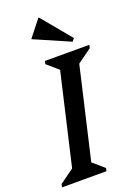

<svg xmlns="http://www.w3.org/2000/svg" viewBox="-198 -995 755 1063"><g transform="rotate(-20 180.0 -463.5)"><path d="M-25.5 0 -21.4 -18.3 98.2 -104.9 53.4 -39 195.4 -651 222.8 -584.2 120.7 -672.9 124.9 -690H386.6L382.4 -671.7L262.8 -585.1L307.7 -651L165.7 -39L138.2 -105.8L240.3 -17.1L236.1 0ZM305.8 -737.6 96.9 -828.4V-831.5L172.6 -927.2H175.7L319.1 -754.5Z"/></g></svg>

Font: Platypi Light
Style: Italic
Weight: 300
Italic angle: -13°
Designer: David Sargent
Foundry: Bolt Cutter Type
Version: Version 1.200